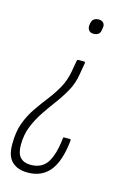

<svg xmlns="http://www.w3.org/2000/svg" viewBox="-130 -539 509 770"><g transform="rotate(15 125.0 -153.5)"><path d="M169 -309Q174 -309 173 -303L165 -256Q159 -217 141 -184.5Q123 -152 100.5 -122Q78 -92 58 -62Q38 -32 24 2.5Q10 37 10 80Q10 115 25 131Q40 147 68 147Q115 147 137 112.5Q159 78 166 11Q166 6 170 6H194Q197 6 197.5 7.5Q198 9 198 12Q189 99 156 139.5Q123 180 65 180Q22 180 -1.5 157Q-25 134 -24 83Q-24 34 -10.5 -2.5Q3 -39 24 -69.5Q45 -100 67.5 -129Q90 -158 107 -188.5Q124 -219 131 -258L139 -304Q140 -309 145 -309ZM182 -487Q195 -487 202 -479Q209 -471 206 -458L205 -452Q204 -438 196 -432Q188 -426 175 -426Q163 -426 156.5 -434Q150 -442 151 -455L152 -461Q154 -475 162 -481Q170 -487 182 -487Z"/></g></svg>

Font: Sofia Sans Extra Condensed ExtraLight
Style: Italic
Weight: 250
Italic angle: -9°
Version: Version 4.100